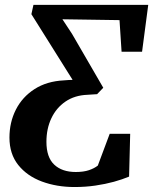

<svg xmlns="http://www.w3.org/2000/svg" viewBox="-20 -763 632 792"><path d="M287.5 8.5Q214 8.5 152.8 -14.2Q91.5 -37 55.2 -82.5Q19 -128 19 -195.5Q19 -258.5 45.5 -310.8Q72 -363 122.5 -395.5Q173 -428 244 -431.5Q255 -432.5 263.8 -433Q272.5 -433.5 279.5 -433.5L109.5 -704.5L118 -743H591.5L566 -549.5H481.5L473 -680L237.5 -683.5L277 -623.5L406 -401L380.5 -374.5Q372.5 -374 363.5 -373.5Q354.5 -373 341 -372Q288 -370 250 -344Q212 -318 191.8 -275Q171.5 -232 171.5 -178Q171.5 -114 203.8 -83.8Q236 -53.5 292.5 -53.5Q324.5 -53.5 346.8 -61Q369 -68.5 383.5 -80L432.5 -211H517L512.5 -34.5Q485 -23 449.8 -13.2Q414.5 -3.5 373.5 2.5Q332.5 8.5 287.5 8.5Z"/></svg>

Font: Merriweather
Style: Bold Italic
Weight: 700
Italic angle: -7.8°
Version: Version 2.101